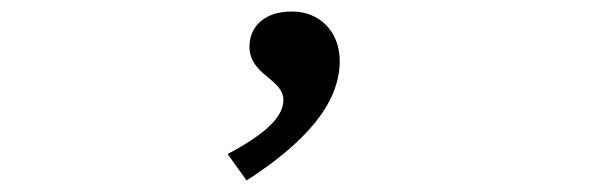

<svg xmlns="http://www.w3.org/2000/svg" viewBox="-20 -146 1040 334"><path d="M409 168C508 104 571 36 571 -40C571 -89 538 -126 488 -126C438 -126 414 -98 414 -65C414 -15 473 -9 473 28C473 59 438 89 376 122Z"/></svg>

Font: Inconsolata UltraExpanded
Style: Regular
Weight: 400
Width: 9
Monospace: yes
Designer: Raph Levien, Cyreal, Brenton Simpson
Foundry: Raph Levien, Cyreal, Google
Version: Version 3.100